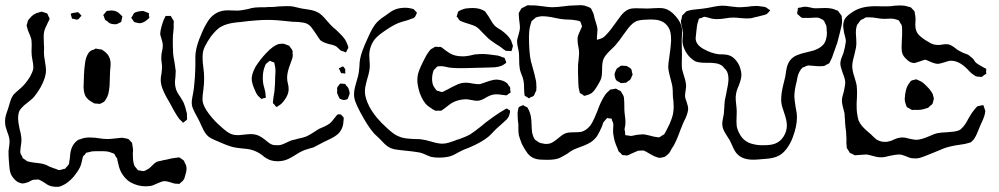

<svg xmlns="http://www.w3.org/2000/svg" viewBox="-27 -564 3865 743"><path d="M398 -474Q395 -475 388 -482Q382 -485 381 -486Q379 -488 377.5 -493Q376 -498 375 -501Q375 -502 373.5 -503.5Q372 -505 373 -506Q373 -507 378 -512Q380 -514 382 -517Q384 -520 387 -522H389Q393 -522 399 -523Q405 -524 409 -523Q418 -523 430 -516Q432 -515 438 -509Q446 -501 446 -501Q447 -500 446 -497Q445 -494 445 -493Q444 -491 443.5 -486Q443 -481 442 -480Q441 -478 440 -478Q439 -478 438 -477Q426 -470 419 -470Q407 -470 398 -474ZM529 -521Q532 -520 535.5 -518.5Q539 -517 542 -516Q543 -515 545.5 -514.5Q548 -514 549 -513Q550 -511 549.5 -508.5Q549 -506 549 -505Q552 -497 550 -494Q548 -492 545.5 -490Q543 -488 542 -487Q528 -475 513 -474Q513 -474 498 -477Q497 -478 495 -478Q492 -478 489.5 -482.5Q487 -487 486 -488Q485 -489 483 -492Q481 -495 481 -496Q482 -497 483.5 -499Q485 -501 486 -503Q487 -505 489 -509Q491 -513 493 -514Q495 -516 501 -517.5Q507 -519 510 -520Q514 -520 520 -521Q526 -522 529 -521ZM683 132Q682 135 678 138Q674 141 672 143Q668 147 668 147Q667 148 663 147.5Q659 147 657 147Q646 147 634 142Q631 141 623.5 139Q616 137 610 137Q601 137 586 144Q571 151 565 153Q554 157 537 157Q506 157 479 142Q465 134 454 120.5Q443 107 437 92Q434 85 429 63L426 49Q424 45 422 43Q420 41 419 39Q419 38 418 36Q417 34 415 31L407 28Q395 23 387 22Q378 21 358 21Q338 21 328 22L312 26Q309 26 307 27Q305 28 302 34Q297 37 294 42L291 55Q287 75 282 84Q275 99 257 121Q235 145 216 153Q214 154 211 155.5Q208 157 204 158Q200 159 191 159Q175 159 161 153Q155 150 148 145Q141 140 133 136Q125 131 122 131Q121 130 118.5 130.5Q116 131 115 131Q105 131 101 132Q97 133 91.5 136Q86 139 82 141Q67 146 61 146Q53 146 41 140L32 133Q19 120 14 107Q10 96 9 78.5Q8 61 7 53Q6 42 6 20Q7 13 8.5 2Q10 -9 10 -17Q10 -32 1 -54Q-7 -76 -7 -86Q-9 -104 -2.5 -123.5Q4 -143 6 -149Q8 -156 12 -169.5Q16 -183 21 -191Q26 -200 36.5 -208.5Q47 -217 52 -222Q70 -237 88 -265Q99 -285 101 -295Q102 -298 102 -305Q102 -315 98 -335Q97 -340 96 -347.5Q95 -355 95 -364Q95 -371 95.5 -383Q96 -395 95 -404Q95 -409 94 -412.5Q93 -416 92 -419Q90 -426 85 -437Q80 -448 79 -454Q76 -463 76 -465Q76 -468 78 -472Q80 -482 82 -486Q83 -488 89 -494Q103 -512 124 -516Q133 -519 134 -519Q138 -518 142 -516.5Q146 -515 150 -514Q151 -513 152.5 -513Q154 -513 155 -512Q158 -510 161 -500Q162 -499 163 -497Q164 -495 165 -492Q165 -490 162 -484Q160 -481 158 -476Q156 -471 153 -465Q142 -446 142 -423L143 -390Q144 -381 143.5 -373.5Q143 -366 143 -361Q143 -348 147 -326Q151 -304 151 -292Q151 -264 130 -226Q112 -196 99 -183Q99 -183 81 -168Q65 -156 59 -149Q53 -143 52 -141Q43 -130 43 -105Q43 -92 49 -64Q56 -40 56 -21Q56 -14 54 -1.5Q52 11 52 17Q52 19 51.5 22Q51 25 52 28Q53 33 58 40L61 48Q61 48 70 54L78 60L91 63Q101 65 116 66.5Q131 68 142 71Q153 74 163 80Q182 88 190 90Q192 91 195.5 92.5Q199 94 202 94Q206 94 211 92.5Q216 91 219 90Q220 89 222 89.5Q224 90 225 89L228 85Q238 75 239 72Q241 68 241 62Q243 56 245 30Q250 -6 276 -23L286 -26Q299 -32 320 -32Q332 -32 341 -31Q350 -30 356 -29Q374 -26 388 -26Q398 -26 411.5 -27.5Q425 -29 435 -30L446 -31Q447 -31 462 -28L470 -26Q474 -22 474 -22Q476 -19 479 -16.5Q482 -14 484 -11Q485 -8 485.5 -1.5Q486 5 487 8Q489 19 487 28Q487 54 490 67Q491 69 491.5 72Q492 75 493 77Q494 80 496.5 82Q499 84 500 86Q501 87 503 90Q505 93 508 95Q510 96 516 96Q527 99 529 98Q533 98 548 89Q555 84 563.5 75Q572 66 580 62Q583 61 587 60Q591 59 593 59Q606 55 616 54L637 49L658 46L666 45Q669 46 671 47.5Q673 49 674 50Q683 56 683 56Q686 59 688 66Q693 74 693 76Q695 84 695 88Q695 99 690 114Q689 117 687.5 123Q686 129 683 132ZM270 -516 274 -517Q276 -517 279.5 -513Q283 -509 285 -507Q288 -504 288 -503Q288 -501 284 -499Q278 -490 275 -489L271 -488Q267 -488 258 -491Q257 -491 255.5 -491Q254 -491 252 -492Q251 -493 250 -498Q249 -503 248 -505Q248 -507 247 -508Q246 -509 246 -510Q248 -512 256 -514Q266 -516 270 -516ZM610 -494Q610 -495 611.5 -498Q613 -501 614 -502Q615 -503 618 -502.5Q621 -502 622 -502Q624 -502 628.5 -502.5Q633 -503 634 -502L637 -497Q638 -494 640.5 -491Q643 -488 645 -484Q646 -482 645.5 -477.5Q645 -473 645 -471Q646 -462 644 -443Q642 -427 642 -420Q641 -399 643 -356Q644 -345 648 -325Q652 -300 653 -290L652 -268Q650 -252 650 -245Q650 -234 653 -223Q656 -209 670 -190Q680 -174 684 -166Q690 -152 696 -126Q697 -121 696.5 -116.5Q696 -112 697 -107V-102Q696 -100 692.5 -97.5Q689 -95 688 -94Q687 -93 685 -91.5Q683 -90 682 -89Q680 -89 678 -93Q676 -95 671.5 -99Q667 -103 665 -106Q655 -120 644.5 -139Q634 -158 631 -164Q628 -169 617.5 -187.5Q607 -206 601 -223Q595 -240 595 -255Q595 -267 598 -280Q600 -296 600 -304Q600 -313 598.5 -322.5Q597 -332 597 -341Q597 -349 598 -355Q599 -361 600 -365Q603 -376 603 -388Q603 -399 597 -417Q596 -420 594.5 -425Q593 -430 593 -434Q593 -443 599 -465Q605 -486 610 -494ZM302 -319Q304 -337 311 -351Q317 -363 324 -367Q327 -370 336 -372L343 -376Q346 -376 349.5 -375Q353 -374 355 -374Q357 -373 361 -373Q365 -373 367 -372Q367 -372 376 -366Q391 -355 396 -342Q401 -332 401 -316Q401 -307 399 -289L397 -231Q395 -213 392.5 -202Q390 -191 384 -182Q383 -181 381 -177Q379 -173 377 -172Q376 -170 373.5 -169Q371 -168 370 -167Q368 -166 365.5 -164.5Q363 -163 359 -162H357L349 -163Q341 -163 338 -164Q335 -165 329 -169Q313 -178 305 -190Q294 -209 297 -244Q297 -251 298 -275Q299 -299 302 -319Z M1303 -109V-105Q1303 -98 1302 -95Q1302 -80 1295.5 -66Q1289 -52 1278 -43Q1267 -34 1251 -26.5Q1235 -19 1227 -15Q1219 -11 1207 -4.5Q1195 2 1187 6Q1178 9 1165 12.5Q1152 16 1144 20Q1134 24 1114 37Q1103 44 1091 50Q1079 56 1068 58Q1056 60 1048 60Q1022 60 1005 49Q999 46 995 42.5Q991 39 987 36Q968 22 947 16Q934 12 906 10Q888 8 878 6Q856 1 816 -17Q788 -28 778 -37Q766 -48 757 -68Q748 -88 744 -96L734 -115Q725 -131 720 -143Q715 -155 715 -167Q715 -176 717.5 -188.5Q720 -201 721 -207Q724 -226 725 -240Q726 -254 727 -263Q729 -297 729 -313V-343Q729 -381 755 -439Q766 -465 781 -487Q808 -524 854 -524L891 -523Q905 -523 933 -529Q948 -534 962 -535Q975 -536 1000 -536Q1009 -537 1026 -537Q1034 -537 1050 -539Q1082 -541 1098 -540Q1108 -539 1121 -535.5Q1134 -532 1141 -531Q1149 -530 1170 -526.5Q1191 -523 1205 -515Q1219 -507 1236 -486L1253 -467Q1265 -455 1272 -450Q1276 -446 1288.5 -434Q1301 -422 1309 -410Q1314 -401 1319 -388Q1319 -386 1320 -384Q1321 -382 1321 -381Q1321 -378 1319 -375Q1317 -372 1316 -370Q1315 -369 1314 -365.5Q1313 -362 1312 -361L1302 -365Q1300 -366 1297 -366.5Q1294 -367 1292 -368Q1288 -371 1284 -375.5Q1280 -380 1276 -383Q1268 -389 1248 -393Q1225 -399 1216 -406Q1213 -407 1211 -410.5Q1209 -414 1207 -416Q1201 -424 1193 -437Q1183 -452 1176.5 -460Q1170 -468 1159 -473Q1151 -477 1127 -479Q1105 -479 1084 -482Q1042 -487 1008 -487Q986 -487 957 -484.5Q928 -482 906 -479Q902 -479 885 -477Q868 -475 854 -471Q840 -467 829 -461Q813 -453 790 -424Q774 -401 765.5 -383.5Q757 -366 757 -345Q757 -330 758 -319.5Q759 -309 760 -302Q763 -281 763 -261Q763 -240 760 -217Q759 -210 757.5 -196.5Q756 -183 757 -173Q760 -152 781.5 -123.5Q803 -95 829 -73Q855 -49 871 -44Q882 -41 893 -41Q901 -41 917 -43Q935 -45 943 -45Q952 -45 957 -44Q974 -42 995 -26Q999 -23 1010 -14Q1021 -5 1031 -3Q1033 -2 1035.5 -2.5Q1038 -3 1040 -2H1049Q1060 -2 1073.5 -8.5Q1087 -15 1094 -18Q1100 -21 1110 -23Q1120 -25 1125 -27Q1145 -31 1156 -35Q1168 -40 1183.5 -50Q1199 -60 1207 -65Q1214 -68 1227.5 -74Q1241 -80 1250 -87Q1255 -91 1260.5 -98.5Q1266 -106 1269 -109Q1275 -117 1277 -119Q1281 -123 1292 -121Q1302 -111 1303 -109ZM1084 -263Q1084 -256 1085 -250.5Q1086 -245 1087 -241Q1090 -231 1090 -219Q1090 -203 1080 -186Q1066 -163 1053 -156Q1052 -155 1048 -152.5Q1044 -150 1043 -150Q1040 -152 1038 -155Q1036 -158 1035 -159Q1029 -165 1029 -165L1030 -176Q1031 -189 1035 -210Q1038 -240 1038 -271Q1039 -278 1039 -291Q1039 -302 1036 -314Q1035 -316 1035 -318.5Q1035 -321 1034 -322Q1033 -323 1029 -324Q1025 -325 1024 -326Q1023 -326 1020 -327.5Q1017 -329 1016 -328Q1015 -328 1010 -323Q1008 -321 1005.5 -319.5Q1003 -318 1001 -315Q1000 -313 997 -305Q990 -287 990 -262Q990 -241 996 -223Q1001 -206 1001 -194Q1001 -193 1001.5 -190Q1002 -187 1001 -186Q1000 -185 997.5 -184.5Q995 -184 993 -184L985 -181L980 -185Q970 -195 970 -195Q965 -202 962 -209Q947 -241 947 -259Q947 -278 962 -306Q979 -333 1003.5 -359Q1028 -385 1049 -393Q1059 -395 1067 -395Q1071 -395 1076 -393Q1081 -391 1084 -390L1092 -387Q1094 -385 1100 -376Q1101 -375 1102.5 -373Q1104 -371 1104 -369Q1106 -367 1105.5 -363Q1105 -359 1105 -358Q1106 -355 1106 -350Q1106 -340 1097 -318Q1084 -285 1084 -263ZM1309 -285Q1309 -284 1309.5 -282.5Q1310 -281 1309 -280Q1308 -279 1306.5 -279.5Q1305 -280 1304 -280Q1302 -281 1299 -280.5Q1296 -280 1294 -281Q1292 -282 1290.5 -286Q1289 -290 1288 -292L1284 -300Q1285 -301 1287 -301Q1289 -301 1290 -302Q1291 -303 1295 -305Q1299 -307 1300 -307Q1301 -307 1304 -303.5Q1307 -300 1309 -296ZM1287 -183 1283 -191Q1282 -195 1280.5 -197.5Q1279 -200 1278 -202Q1277 -206 1277.5 -209.5Q1278 -213 1278 -216Q1278 -217 1277.5 -219.5Q1277 -222 1278 -224Q1278 -226 1279.5 -228Q1281 -230 1282 -231Q1283 -233 1285 -235.5Q1287 -238 1289 -240Q1290 -241 1293 -240.5Q1296 -240 1297 -240Q1306 -240 1308 -239Q1310 -238 1312 -234Q1319 -227 1321 -223Q1323 -218 1324.5 -212.5Q1326 -207 1326 -203Q1326 -200 1324 -195.5Q1322 -191 1322 -190Q1321 -189 1320.5 -186Q1320 -183 1319 -182Q1318 -180 1312.5 -178.5Q1307 -177 1302 -177Q1299 -178 1294 -179.5Q1289 -181 1287 -183Z M1893 -393Q1868 -410 1863 -415Q1863 -415 1843 -435Q1826 -454 1815 -461Q1806 -466 1786 -472Q1772 -476 1765 -479Q1756 -482 1753 -484Q1748 -488 1744 -496Q1740 -500 1740 -500Q1740 -502 1741 -503Q1742 -504 1742 -506Q1743 -509 1744 -513Q1745 -517 1747 -520Q1748 -521 1750.5 -522Q1753 -523 1754 -524Q1769 -530 1774 -531Q1792 -533 1802 -533Q1833 -533 1851 -519L1857 -510Q1862 -504 1870 -490Q1880 -472 1887 -465Q1893 -459 1904 -452.5Q1915 -446 1922 -440Q1942 -424 1951 -407L1956 -392Q1958 -388 1958 -386Q1958 -384 1955 -375Q1954 -373 1953.5 -370.5Q1953 -368 1952 -366L1944 -367H1935Q1929 -367 1922.5 -372.5Q1916 -378 1913 -380Q1907 -385 1893 -393ZM1941 -112Q1939 -108 1936.5 -105.5Q1934 -103 1933 -101L1911 -81L1894 -66Q1887 -59 1878 -49.5Q1869 -40 1863 -35Q1838 -14 1789 7L1766 16L1746 26Q1723 40 1706 43Q1690 46 1672 46Q1655 46 1641 43Q1632 40 1619 34Q1606 28 1596 26Q1574 22 1532 18Q1526 17 1511.5 15.5Q1497 14 1487 10Q1472 4 1458.5 -10Q1445 -24 1441 -28L1421 -47Q1396 -75 1366 -132Q1355 -153 1349 -168.5Q1343 -184 1343 -199Q1343 -213 1347 -228Q1351 -243 1352 -246Q1354 -252 1359 -271Q1362 -283 1364 -308Q1364 -323 1367 -338Q1372 -364 1394 -412Q1406 -439 1414.5 -454Q1423 -469 1435 -481Q1446 -492 1465 -504Q1468 -506 1481 -515.5Q1494 -525 1507 -529Q1522 -534 1543 -534Q1553 -534 1565 -531L1573 -529Q1579 -523 1579 -523Q1580 -521 1583 -518.5Q1586 -516 1586 -515Q1587 -514 1585 -511Q1583 -508 1583 -507Q1582 -505 1580.5 -501.5Q1579 -498 1577 -497Q1576 -496 1573.5 -494.5Q1571 -493 1570 -493Q1565 -491 1560.5 -489.5Q1556 -488 1551 -486Q1525 -479 1515 -475Q1495 -467 1467 -448Q1437 -428 1425 -414Q1414 -401 1408 -384Q1402 -367 1402 -350L1403 -329Q1404 -322 1404 -308Q1404 -290 1394 -258Q1393 -254 1389 -238.5Q1385 -223 1385 -210Q1385 -186 1402 -152Q1425 -109 1470 -69Q1472 -67 1486 -55Q1500 -43 1514 -37Q1527 -31 1540.5 -29Q1554 -27 1576 -26Q1593 -26 1602 -25Q1619 -23 1646 -15Q1669 -8 1685 -8Q1697 -8 1711.5 -12.5Q1726 -17 1731 -19Q1740 -23 1751 -26Q1776 -35 1791 -43Q1807 -53 1837 -77Q1853 -91 1862 -97Q1864 -99 1884 -113L1906 -128L1926 -140Q1927 -141 1929 -142Q1931 -143 1934 -144Q1936 -144 1940 -140Q1941 -140 1944 -138.5Q1947 -137 1947 -131Q1946 -128 1944.5 -121.5Q1943 -115 1941 -112ZM1882 -198Q1870 -196 1853 -186Q1845 -181 1836.5 -177.5Q1828 -174 1819 -174Q1812 -174 1800 -176.5Q1788 -179 1779 -180Q1756 -180 1735 -172Q1732 -171 1726 -168Q1720 -165 1716 -162Q1709 -157 1703 -152Q1697 -147 1690 -142Q1681 -136 1681 -136Q1678 -135 1674 -135.5Q1670 -136 1668 -136L1660 -135Q1650 -138 1629 -154Q1610 -169 1597 -205Q1588 -234 1588 -254Q1588 -267 1591 -279Q1593 -288 1601 -306L1609 -323Q1612 -328 1618 -340.5Q1624 -353 1631 -362Q1638 -372 1640 -373Q1642 -375 1644.5 -376Q1647 -377 1649 -378Q1650 -379 1653 -381Q1656 -383 1658 -383H1661Q1667 -383 1669 -382Q1671 -382 1674 -382.5Q1677 -383 1679 -382Q1682 -381 1684.5 -379Q1687 -377 1688 -376Q1693 -372 1700 -367Q1707 -362 1715 -357Q1734 -346 1763 -346Q1774 -346 1779 -347Q1793 -349 1800 -351Q1804 -352 1809 -353Q1814 -354 1821 -354Q1827 -355 1840 -355Q1859 -355 1899 -349Q1905 -348 1919 -342Q1920 -342 1922.5 -341.5Q1925 -341 1926 -339L1929 -331Q1932 -325 1932 -322Q1932 -321 1928 -318Q1924 -315 1922 -314Q1907 -303 1871 -303Q1852 -303 1837 -302Q1749 -299 1731 -301Q1723 -301 1709 -303Q1704 -304 1695.5 -306Q1687 -308 1679 -308Q1676 -307 1672.5 -307.5Q1669 -308 1666 -307Q1664 -306 1661.5 -303Q1659 -300 1658 -299Q1651 -292 1651 -292Q1650 -290 1649.5 -287Q1649 -284 1648 -282Q1645 -272 1645 -259Q1645 -242 1651 -230Q1652 -228 1660 -217Q1661 -216 1662 -215Q1663 -214 1664 -213Q1665 -212 1670 -212Q1672 -211 1676.5 -209.5Q1681 -208 1684 -208Q1688 -209 1692.5 -211.5Q1697 -214 1699 -215Q1706 -218 1720 -226Q1742 -237 1745 -238Q1760 -244 1776 -244Q1789 -244 1800 -241Q1822 -237 1832 -239Q1836 -240 1839.5 -241.5Q1843 -243 1847 -244Q1852 -246 1867.5 -251Q1883 -256 1896 -256Q1922 -254 1935 -242Q1937 -241 1939 -237Q1941 -233 1942 -232Q1943 -231 1944.5 -229.5Q1946 -228 1947 -225Q1948 -224 1947.5 -221Q1947 -218 1947 -217Q1950 -209 1948 -205L1941 -201Q1937 -196 1932 -195L1924 -196L1900 -199Q1887 -199 1882 -198Z M2606 -61Q2599 -41 2590 -20.5Q2581 0 2572 12Q2566 24 2562 29Q2550 41 2545 43Q2543 44 2538.5 44.5Q2534 45 2532 46L2524 47Q2523 47 2514 44Q2504 41 2492.5 34Q2481 27 2475 24Q2473 23 2470.5 21.5Q2468 20 2465 19Q2462 18 2456 18.5Q2450 19 2447 19Q2443 19 2440.5 20Q2438 21 2436 22L2413 32Q2411 33 2408.5 34.5Q2406 36 2402 37Q2400 38 2396.5 37.5Q2393 37 2391 37Q2389 36 2386.5 36.5Q2384 37 2382 36Q2378 34 2376 30L2367 22L2362 9Q2350 -17 2347 -41Q2345 -49 2345.5 -58.5Q2346 -68 2346 -71Q2346 -74 2346.5 -77.5Q2347 -81 2346 -85Q2346 -88 2344 -92.5Q2342 -97 2341 -99Q2341 -103 2340 -104Q2338 -106 2328 -106Q2326 -108 2323 -107Q2322 -107 2320 -104.5Q2318 -102 2317 -101L2309 -92Q2307 -89 2305.5 -84Q2304 -79 2303 -76Q2294 -55 2286 -41.5Q2278 -28 2265 -18Q2252 -7 2218 5Q2209 8 2191 16Q2178 23 2168 31Q2144 46 2131 50Q2110 56 2074 54Q2054 54 2041 49Q2025 43 2014 28.5Q2003 14 1992 -8Q1983 -32 1981 -40Q1979 -51 1979 -65Q1979 -79 1979 -83Q1978 -90 1977 -99.5Q1976 -109 1976 -121Q1976 -131 1977 -135Q1978 -137 1978.5 -142Q1979 -147 1980 -148Q1981 -150 1985.5 -152Q1990 -154 1992 -155Q1993 -155 1994.5 -156Q1996 -157 1997 -157Q1999 -157 2000 -156Q2001 -155 2002 -154Q2004 -153 2008.5 -151Q2013 -149 2015 -147Q2015 -146 2016 -144Q2017 -142 2019 -139Q2024 -129 2027 -115Q2030 -99 2030 -81Q2030 -72 2032 -52Q2037 -30 2044 -23L2057 -14Q2063 -10 2077 -8Q2080 -7 2087 -7Q2100 -7 2110 -12.5Q2120 -18 2133 -29Q2149 -43 2159 -47Q2169 -52 2191 -52Q2213 -52 2223 -54Q2242 -59 2258 -79Q2266 -90 2274 -109L2285 -135Q2297 -169 2311 -191Q2318 -203 2328 -211Q2334 -217 2334 -217L2345 -219Q2348 -219 2350.5 -220Q2353 -221 2355 -221Q2357 -221 2360.5 -219Q2364 -217 2365 -216Q2367 -215 2370 -214Q2373 -213 2375 -211Q2377 -209 2378.5 -206Q2380 -203 2381 -201Q2382 -200 2383.5 -197.5Q2385 -195 2386 -192Q2388 -188 2388 -179Q2389 -171 2389 -153Q2389 -136 2390 -127Q2391 -120 2392.5 -107Q2394 -94 2393 -84Q2393 -79 2391.5 -73.5Q2390 -68 2390 -63Q2390 -60 2392 -52Q2392 -43 2393 -41Q2396 -40 2400 -40Q2404 -40 2407 -39L2413 -38Q2418 -38 2424.5 -39.5Q2431 -41 2436 -42L2456 -44Q2467 -45 2489 -39Q2502 -35 2511 -34Q2514 -34 2518.5 -33Q2523 -32 2525 -33Q2526 -33 2529 -35.5Q2532 -38 2534 -39Q2542 -43 2543 -44L2549 -54L2564 -84Q2576 -112 2578 -127Q2580 -141 2580 -150Q2580 -163 2579 -172.5Q2578 -182 2577 -189Q2577 -220 2574 -235Q2569 -256 2567 -263Q2559 -291 2559 -306Q2559 -318 2563 -342Q2569 -384 2570 -405Q2570 -426 2568 -436Q2565 -453 2554 -466Q2543 -479 2527 -484Q2511 -490 2474 -488Q2470 -488 2458.5 -487Q2447 -486 2438 -483Q2422 -477 2405 -456L2385 -429Q2372 -409 2352 -386Q2346 -380 2331 -365.5Q2316 -351 2309 -337Q2303 -324 2303 -297Q2303 -281 2301.5 -270Q2300 -259 2295 -250Q2284 -229 2273.5 -215Q2263 -201 2248 -197Q2236 -193 2235 -193Q2232 -193 2226 -199Q2218 -203 2217 -204L2215 -212Q2211 -227 2211 -242Q2209 -291 2210 -315Q2211 -323 2212.5 -336.5Q2214 -350 2214 -358Q2214 -371 2211 -384Q2210 -389 2209 -395.5Q2208 -402 2208 -410Q2208 -418 2209 -422Q2211 -430 2215.5 -439.5Q2220 -449 2221 -452Q2222 -454 2223.5 -457Q2225 -460 2225 -462Q2225 -465 2223.5 -467.5Q2222 -470 2222 -472Q2221 -474 2220.5 -476Q2220 -478 2219 -480Q2217 -482 2211 -483.5Q2205 -485 2204 -485Q2199 -486 2191 -487Q2183 -488 2179 -488Q2159 -488 2140 -491L2120 -495Q2088 -502 2067 -501Q2052 -499 2046 -496Q2044 -494 2042.5 -492.5Q2041 -491 2039 -490Q2037 -488 2034.5 -486Q2032 -484 2030 -482L2027 -472Q2022 -458 2021 -442Q2020 -426 2020 -423Q2020 -359 2028 -325L2037 -293Q2043 -271 2045 -260Q2049 -248 2049 -224Q2048 -221 2048.5 -218Q2049 -215 2048 -213L2043 -203Q2041 -196 2038 -193Q2036 -191 2031.5 -189.5Q2027 -188 2025 -187Q2024 -186 2023 -185Q2022 -184 2020 -184Q2018 -184 2017 -185Q2016 -186 2015 -187Q2013 -188 2008.5 -190.5Q2004 -193 2003 -195Q2002 -197 2002.5 -199.5Q2003 -202 2002 -204L2001 -223Q2002 -245 1995 -266Q1993 -271 1989 -281.5Q1985 -292 1984 -301Q1982 -312 1982 -334Q1982 -352 1981 -360Q1980 -369 1977 -381.5Q1974 -394 1974 -403Q1974 -413 1980 -431Q1981 -434 1983 -442.5Q1985 -451 1985 -458Q1985 -466 1983 -480Q1981 -494 1981 -501Q1981 -503 1980.5 -507.5Q1980 -512 1981 -514Q1982 -517 1983 -518.5Q1984 -520 1985 -521Q1986 -523 1988 -527Q1990 -531 1992 -532Q1995 -534 1997 -535Q1999 -536 2000 -536L2013 -543Q2016 -544 2021 -543.5Q2026 -543 2029 -543Q2043 -544 2071 -540Q2097 -536 2110 -536Q2126 -536 2158 -540Q2165 -541 2174.5 -542Q2184 -543 2196 -543L2219 -544Q2226 -544 2236 -542L2247 -538Q2256 -535 2258 -533Q2261 -531 2263 -525.5Q2265 -520 2267 -517Q2270 -512 2271.5 -504Q2273 -496 2274 -493Q2275 -488 2279.5 -475Q2284 -462 2285 -452V-447Q2285 -440 2284 -433.5Q2283 -427 2283 -420V-410Q2284 -409 2286 -411L2294 -413Q2296 -414 2299 -415Q2302 -416 2304 -417Q2310 -420 2316.5 -427Q2323 -434 2325 -436Q2337 -449 2371 -497Q2393 -528 2418 -531Q2424 -532 2437 -532L2479 -531Q2489 -531 2499.5 -532Q2510 -533 2522 -533Q2537 -533 2544 -531Q2566 -526 2587.5 -501.5Q2609 -477 2612 -454Q2613 -451 2613 -443Q2613 -435 2612 -427Q2611 -419 2611 -410L2612 -351Q2612 -342 2611.5 -326.5Q2611 -311 2612 -300Q2613 -293 2616 -283.5Q2619 -274 2620 -270Q2628 -246 2628 -231Q2628 -225 2626 -212.5Q2624 -200 2624 -193Q2624 -184 2630 -170Q2636 -152 2636 -143Q2636 -131 2627 -109Q2620 -97 2606 -61ZM2351 -276Q2351 -278 2353 -284Q2354 -286 2356 -291Q2358 -296 2360 -299L2365 -302Q2367 -303 2370.5 -306Q2374 -309 2377 -310H2380L2391 -309H2396Q2398 -309 2401.5 -306.5Q2405 -304 2408 -303Q2409 -302 2412 -300Q2415 -298 2416 -296Q2418 -292 2418 -287Q2421 -278 2421 -276Q2421 -273 2419 -271Q2414 -258 2412 -256Q2411 -254 2405 -251Q2403 -250 2400.5 -247.5Q2398 -245 2395 -244Q2393 -243 2390.5 -243.5Q2388 -244 2386 -243Q2384 -243 2380.5 -242.5Q2377 -242 2375 -243Q2373 -243 2370 -246Q2368 -247 2363 -249.5Q2358 -252 2355 -258Q2354 -261 2352.5 -267Q2351 -273 2351 -276Z M3223 -437 3213 -398 3199 -359Q3193 -339 3187 -329L3182 -319L3170 -313L3163 -309Q3160 -308 3152 -308Q3142 -307 3129 -308.5Q3116 -310 3111 -310Q3109 -310 3105 -310.5Q3101 -311 3098 -310Q3096 -310 3093 -308.5Q3090 -307 3088 -306Q3080 -303 3078 -302Q3071 -295 3066 -285Q3060 -274 3056 -249Q3047 -215 3047 -190Q3047 -182 3052 -149Q3057 -127 3057 -109Q3057 -76 3041 -33Q3032 -8 3016 13Q3000 34 2979 42Q2964 48 2944 50Q2924 52 2920 52Q2900 54 2888 54Q2848 54 2828 34Q2821 28 2815.5 18Q2810 8 2806 -2L2797 -21Q2793 -28 2785 -40Q2777 -52 2772.5 -62.5Q2768 -73 2768 -84Q2768 -93 2770.5 -104.5Q2773 -116 2774 -123L2776 -150Q2776 -158 2778 -176L2783 -200Q2792 -241 2792 -257Q2792 -282 2782 -294Q2782 -294 2775 -301Q2771 -307 2768 -309Q2757 -317 2743.5 -319Q2730 -321 2718.5 -321Q2707 -321 2703 -321Q2677 -321 2663 -327L2654 -333Q2637 -345 2625.5 -366Q2614 -387 2614 -407Q2614 -414 2615 -421.5Q2616 -429 2616 -436Q2616 -444 2612 -460Q2608 -474 2608 -483L2611 -493Q2611 -498 2613 -504Q2614 -506 2616 -507Q2618 -508 2619 -510Q2628 -519 2628 -519Q2630 -521 2633 -521.5Q2636 -522 2638 -523Q2651 -527 2679 -529Q2691 -530 2715 -534Q2727 -536 2735 -538Q2755 -542 2768 -542Q2784 -542 2801 -539Q2806 -539 2815.5 -537.5Q2825 -536 2833 -536Q2845 -536 2867 -538Q2873 -539 2881 -540Q2889 -541 2900 -541Q2907 -541 2919 -539Q2922 -539 2928 -538Q2934 -537 2938 -535L2949 -527Q2950 -527 2951.5 -526Q2953 -525 2953 -524Q2954 -523 2953 -523Q2952 -523 2952 -522L2944 -513Q2940 -509 2934 -507Q2928 -505 2926 -505Q2904 -499 2893 -497Q2881 -493 2874 -493Q2862 -492 2838 -494Q2822 -496 2812 -496Q2796 -496 2780 -493Q2774 -492 2766 -491Q2758 -490 2747 -490Q2730 -490 2713 -496Q2701 -499 2700 -499Q2697 -499 2694 -497.5Q2691 -496 2689 -495L2678 -492Q2675 -486 2675 -482Q2671 -473 2670 -461.5Q2669 -450 2668 -445Q2665 -418 2665 -416Q2665 -392 2694.5 -375Q2724 -358 2754 -354Q2759 -354 2773 -353.5Q2787 -353 2797 -349Q2811 -343 2821.5 -330Q2832 -317 2837 -302Q2842 -287 2842 -273Q2842 -259 2832 -233Q2822 -211 2821 -197Q2820 -193 2820 -184Q2820 -175 2822 -159Q2824 -141 2824 -132L2823 -95Q2823 -76 2826 -67Q2831 -51 2840.5 -37Q2850 -23 2863 -16Q2876 -7 2905 -3Q2912 -2 2928 -2Q2956 -2 2972 -8Q2993 -16 3005.5 -36Q3018 -56 3018 -79Q3018 -98 3007 -129Q3006 -132 3001 -147.5Q2996 -163 2996 -178Q2996 -203 3003.5 -233Q3011 -263 3012 -268Q3013 -275 3015 -288.5Q3017 -302 3020.5 -312Q3024 -322 3030 -330Q3041 -344 3058.5 -351Q3076 -358 3100 -363L3123 -369Q3156 -381 3166 -402Q3169 -408 3172 -423Q3174 -436 3172 -449Q3172 -452 3171.5 -459Q3171 -466 3168 -470Q3163 -483 3159 -486Q3158 -487 3155.5 -488.5Q3153 -490 3152 -490Q3143 -495 3141 -495Q3138 -496 3131 -496Q3123 -496 3110.5 -495Q3098 -494 3090 -495Q3088 -495 3083 -494.5Q3078 -494 3075 -496Q3071 -498 3068 -501.5Q3065 -505 3062 -507Q3061 -507 3059.5 -508.5Q3058 -510 3058 -511V-513Q3058 -520 3060 -524Q3060 -532 3061 -533Q3062 -534 3067.5 -534.5Q3073 -535 3075 -536Q3083 -538 3087 -538Q3097 -538 3109 -535Q3113 -534 3118 -533Q3123 -532 3130 -532L3165 -533Q3190 -533 3204 -527Q3207 -525 3210 -524.5Q3213 -524 3216 -522L3221 -515Q3230 -503 3230 -503Q3231 -500 3230.5 -497.5Q3230 -495 3231 -492Q3233 -477 3228.5 -459.5Q3224 -442 3223 -437ZM3017 -525 3013 -523 3015 -524ZM3013 -523 3011 -521Z M3789 -287Q3789 -286 3789.5 -282.5Q3790 -279 3789 -278L3782 -274Q3780 -273 3777 -270Q3774 -267 3771 -266L3765 -267Q3754 -267 3749 -269Q3749 -269 3740 -275Q3733 -279 3726 -286.5Q3719 -294 3716 -297Q3684 -329 3654 -329Q3644 -329 3628 -323Q3610 -317 3601 -317Q3590 -317 3564 -329Q3562 -330 3558.5 -331.5Q3555 -333 3553 -333Q3551 -333 3549.5 -332Q3548 -331 3545 -331Q3539 -328 3533 -326.5Q3527 -325 3522 -323Q3513 -320 3512 -320Q3507 -320 3501.5 -321.5Q3496 -323 3492 -326Q3489 -327 3484 -332Q3468 -346 3465 -357Q3462 -364 3462 -381L3463 -411Q3464 -421 3464 -439V-450Q3464 -462 3462 -467Q3462 -469 3458 -473Q3457 -475 3455 -479Q3453 -483 3451 -485Q3450 -486 3446 -487Q3442 -488 3440 -489Q3431 -492 3420 -492L3395 -491Q3386 -491 3379 -492Q3372 -493 3367 -494Q3350 -497 3335 -497H3324Q3322 -496 3314 -491Q3306 -488 3304 -486Q3302 -485 3297 -477L3290 -468Q3285 -456 3285 -436Q3287 -410 3287 -396Q3287 -381 3279 -351Q3271 -323 3271 -308Q3271 -291 3280 -264Q3281 -260 3285 -247Q3289 -234 3289 -222Q3290 -209 3289.5 -199Q3289 -189 3289 -182Q3288 -174 3288 -157Q3288 -139 3289 -131Q3291 -114 3295 -99Q3300 -87 3308 -77.5Q3316 -68 3325.5 -59.5Q3335 -51 3340 -47Q3344 -44 3353 -34.5Q3362 -25 3371 -21Q3383 -15 3397 -15Q3408 -15 3413 -17Q3421 -18 3432 -24Q3446 -30 3454 -31Q3458 -32 3464 -32Q3478 -32 3493 -27Q3511 -23 3519 -23Q3537 -23 3569 -37Q3590 -47 3603 -49Q3620 -52 3635 -52L3657 -54Q3680 -56 3690 -63Q3690 -63 3698 -71Q3709 -82 3721 -106Q3735 -130 3743 -139Q3745 -141 3749 -146Q3753 -151 3756 -153Q3759 -154 3763.5 -154.5Q3768 -155 3770 -156L3777 -157Q3779 -157 3779.5 -155Q3780 -153 3780 -152Q3784 -142 3786 -134Q3784 -120 3782 -115Q3778 -102 3769 -84L3759 -60Q3749 -34 3740 -23Q3738 -21 3736 -19Q3734 -17 3732 -15Q3730 -13 3727 -12.5Q3724 -12 3722 -11Q3707 -6 3688 -4Q3651 1 3626 10Q3608 17 3585 27L3555 39Q3552 40 3541.5 44Q3531 48 3521 49Q3506 49 3500 48Q3492 47 3480 41Q3464 35 3457 34H3451Q3443 34 3432 36Q3421 38 3416 39Q3414 40 3399.5 43Q3385 46 3371 44Q3367 44 3349 39Q3335 35 3327 34H3322Q3315 34 3307.5 35Q3300 36 3293 36L3281 37Q3278 36 3275.5 34Q3273 32 3270 31L3262 28L3256 18Q3255 16 3253 13.5Q3251 11 3250 9Q3249 6 3249.5 3.5Q3250 1 3249 -2Q3248 -11 3248.5 -19.5Q3249 -28 3248 -36Q3248 -53 3245 -71Q3243 -89 3243 -98L3241 -126Q3239 -135 3235 -149.5Q3231 -164 3231 -175Q3231 -184 3234.5 -195.5Q3238 -207 3239 -212Q3244 -237 3244 -244Q3244 -258 3234 -282Q3225 -307 3225 -317Q3225 -329 3230.5 -342.5Q3236 -356 3237 -359Q3243 -380 3246 -401Q3247 -410 3243 -423.5Q3239 -437 3238 -446Q3236 -458 3236 -464Q3236 -478 3242 -490Q3249 -502 3267 -514Q3297 -536 3339 -539Q3346 -540 3361 -540Q3370 -540 3385 -539.5Q3400 -539 3420 -540Q3426 -541 3435 -542Q3444 -543 3456 -543Q3473 -543 3485 -539Q3487 -538 3490.5 -537.5Q3494 -537 3498 -535Q3500 -534 3501 -532Q3502 -530 3504 -529L3512 -520L3514 -509Q3516 -497 3516 -490L3515 -468Q3515 -442 3530.5 -427Q3546 -412 3576 -396Q3588 -390 3604 -390Q3612 -390 3619.5 -391.5Q3627 -393 3635 -393Q3645 -393 3652.5 -389Q3660 -385 3667.5 -379.5Q3675 -374 3680 -370Q3683 -368 3699 -360L3720 -352Q3735 -340 3737 -338Q3741 -334 3743.5 -329.5Q3746 -325 3750 -321Q3756 -316 3779 -303Q3780 -302 3784 -300.5Q3788 -299 3789 -298Q3790 -297 3789.5 -292.5Q3789 -288 3789 -287ZM3581 -203Q3583 -200 3585 -190L3587 -182Q3587 -180 3584 -171Q3584 -169 3583 -166Q3582 -163 3581 -162Q3580 -159 3573 -155Q3565 -147 3565 -147L3555 -144Q3536 -137 3512 -139Q3510 -139 3507 -138.5Q3504 -138 3501 -139L3489 -146Q3488 -147 3486 -147.5Q3484 -148 3482 -150L3479 -158Q3474 -171 3474 -180Q3476 -221 3490 -240Q3497 -250 3498 -251Q3500 -252 3504 -253.5Q3508 -255 3510 -255L3518 -257Q3520 -257 3528 -253Q3539 -249 3547 -242Q3555 -235 3570 -219Q3572 -216 3575 -212Q3578 -208 3581 -203ZM3798 -203 3803 -192ZM3528 -186 3531 -185ZM3535 -182 3533 -184Z"/></svg>

Font: Rubik-Burned
Style: Regular
Weight: 400
Designer: NaN (generative design), Hubert & Fischer (Rubik source font outlines)
Foundry: NaN, Hubert & Fischer
Version: Version 1.000